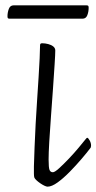

<svg xmlns="http://www.w3.org/2000/svg" viewBox="-20 -686 361 719"><path d="M158 13Q154 13 146.5 9.5Q139 6 131 0.5Q123 -5 117 -10.5Q111 -16 109 -20Q107 -25 107 -35.5Q107 -46 107 -63Q108 -95 109.5 -136Q111 -177 113.5 -222Q116 -267 119 -311.5Q122 -356 124.5 -396.5Q127 -437 128.5 -468Q130 -499 130 -516Q130 -520 131.5 -522Q133 -524 138 -524Q149 -524 160.5 -521Q172 -518 179.5 -512Q187 -506 187 -497Q187 -483 184.5 -444.5Q182 -406 178.5 -355Q175 -304 171 -251.5Q167 -199 164.5 -155.5Q162 -112 162 -89Q162 -58 165.5 -49.5Q169 -41 178 -41Q185 -41 201.5 -56Q218 -71 238 -92Q258 -113 275 -133.5Q292 -154 300 -164Q302 -166 303.5 -168Q305 -170 307 -170Q310 -170 315.5 -160.5Q321 -151 321 -141Q321 -134 318 -131Q306 -115 285.5 -91Q265 -67 241.5 -43Q218 -19 196 -3Q174 13 158 13ZM16 -616Q12 -616 10 -617.5Q8 -619 8 -625Q8 -639 13 -652.5Q18 -666 31 -666H304Q308 -666 310 -664.5Q312 -663 312 -657Q312 -642 307 -629Q302 -616 289 -616Z"/></svg>

Font: Briem Hand Thin
Style: Regular
Weight: 100
Designer: Gunnlaugur SE Briem, Eben Sorkin
Foundry: Sorkin Type Co.
Version: Version 1.003